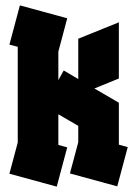

<svg xmlns="http://www.w3.org/2000/svg" viewBox="-20 -694 510 714"><path d="M191 0 15 -48 46 -164V-520L15 -528L54 -674L230 -626L197 -502V-396L217 -432L271 -400V-550L422 -611V-402L331 -365L422 -312V-156L455 -147L416 -1L240 -49L271 -165V-226L197 -269V-155L230 -146Z"/></svg>

Font: Blaka
Style: Regular
Weight: 400
Designer: Mohamed Gaber
Foundry: Kief Type Foundry
Version: Version 1.003; ttfautohint (v1.8.4.7-5d5b)